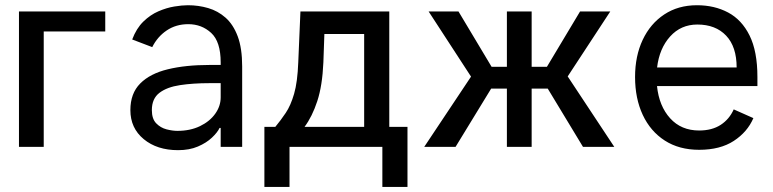

<svg xmlns="http://www.w3.org/2000/svg" viewBox="-20 -573 3017 749"><path d="M390.6 -528.4V-450.3H150.6V0H54V-528.4Z M840.9 0V-73.9H836.6Q828.1 -56.1 806.6 -35.9Q785.2 -15.6 752 -1.4Q718.8 12.8 674.7 12.8Q592.7 12.8 540.7 -30.2Q488.6 -73.2 488.6 -143.5Q488.6 -208.8 527 -247.3Q565.3 -285.9 634.6 -302.7Q703.8 -319.6 796.9 -319.6H840.9V-329.5Q840.9 -410.5 803.8 -444.6Q766.7 -478.7 714.5 -478.7Q666.5 -478.7 630.3 -454.2Q594.1 -429.7 573.9 -389.2L495.7 -419Q512.1 -462.4 539.2 -488.8Q566.4 -515.3 598 -528.9Q629.6 -542.6 660 -547.6Q690.3 -552.6 713.1 -552.6Q754.3 -552.6 792.1 -541.5Q829.9 -530.5 859.9 -504.1Q889.9 -477.6 907.3 -431.3Q924.7 -384.9 924.7 -313.9V0ZM840.9 -248.6H796.9Q733 -248.6 682.2 -240.9Q631.4 -233.3 601.9 -210.8Q572.4 -188.2 572.4 -143.5Q572.4 -109.4 589.3 -92Q606.2 -74.6 629.4 -68.5Q652.7 -62.5 671.9 -62.5Q722.3 -62.5 760.3 -81Q798.3 -99.4 819.6 -129.3Q840.9 -159.1 840.9 -193.2Z M1011.4 -78.1H1054Q1075.3 -103.7 1094.6 -132.5Q1114 -161.2 1127.3 -207Q1140.6 -252.8 1143.5 -329.5L1152 -528.4H1498.6V-78.1H1569.6V156.2H1471.6V0H1109.4V156.2H1011.4ZM1241.5 -329.5Q1237.6 -239 1217.7 -178.4Q1197.8 -117.9 1168 -78.1H1400.6V-440.3H1245.4Z M2254.3 0 2116.8 -227.3H2054V0H1957.4V-227.3H1896L1757.1 0H1634.9L1817.5 -274.1L1652 -528.4H1768.5L1897.7 -312.5H1957.4V-528.4H2054V-312.5H2113.6L2242.9 -528.4H2360.8L2194.6 -274.9L2376.4 0Z M2707.4 11.4Q2629.3 11.4 2573.3 -24.7Q2517.4 -60.7 2487.4 -124.8Q2457.4 -188.9 2457.4 -272.7Q2457.4 -354.4 2487.2 -417.6Q2517 -480.8 2571.4 -516.7Q2625.7 -552.6 2698.9 -552.6Q2767 -552.6 2820.3 -524.3Q2873.6 -496.1 2904.1 -434.5Q2934.7 -372.9 2934.7 -272.7V-237.2H2543Q2551.1 -159.1 2594.3 -111.5Q2637.4 -63.9 2707.4 -63.9Q2757.5 -63.9 2791.4 -85.9Q2825.3 -108 2842.3 -146.3L2919 -112.2Q2895.6 -57.9 2842.5 -23.3Q2789.4 11.4 2707.4 11.4ZM2700.3 -477.3Q2636.4 -477.3 2594.3 -430.8Q2552.2 -384.2 2543.3 -309.7H2853.7Q2853.7 -390.6 2812.7 -433.9Q2771.7 -477.3 2700.3 -477.3Z"/></svg>

Font: Interface
Style: Regular
Weight: 400
Designer: Rasmus Andersson
Foundry: rsms
Version: Version 1.8